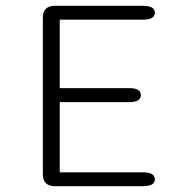

<svg xmlns="http://www.w3.org/2000/svg" viewBox="-20 -639 659 659"><path d="M511.5 -595.5Q511.5 -571.5 471 -571.5H185V-336.5H424.5Q445 -336.5 454.2 -330.2Q463.5 -324 463.5 -312.5Q463.5 -301.5 454.2 -295Q445 -288.5 424.5 -288.5H185V-47.5H471Q511.5 -47.5 511.5 -23.5Q511.5 0 471 0H168.5Q127 0 127 -41.5V-578Q127 -619 168.5 -619H471Q511.5 -619 511.5 -595.5Z"/></svg>

Font: Sono ExtraLight Monospace Light
Style: Regular
Weight: 300
Version: Version 2.112